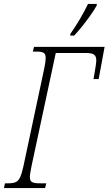

<svg xmlns="http://www.w3.org/2000/svg" viewBox="-46 -951 549 971"><path d="M309 -771 310 -780Q332 -811 356 -851Q380 -891 399 -931H444L443 -923Q431 -901 411.5 -873.5Q392 -846 370.5 -819Q349 -792 329 -771ZM-26 0 -21 -24H-3Q20 -24 33.5 -30Q47 -36 55.5 -54Q64 -72 72 -108L178 -606Q185 -640 185 -657Q185 -678 174.5 -684Q164 -690 141 -690H120L126 -714H483L453 -551H427L437 -611Q438 -619 439.5 -628.5Q441 -638 441 -645Q441 -666 430 -674.5Q419 -683 389 -683H236L113 -109Q110 -92 107.5 -78.5Q105 -65 105 -56Q105 -36 116.5 -30Q128 -24 152 -24H188L182 0Z"/></svg>

Font: Noto Serif ExtraCondensed ExtraLight
Style: Italic
Weight: 200
Width: 2
Italic angle: -12°
Designer: Monotype Design Team
Foundry: Monotype Imaging Inc.
Version: Version 2.014; ttfautohint (v1.8.4.7-5d5b)